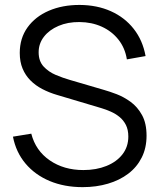

<svg xmlns="http://www.w3.org/2000/svg" viewBox="-20 -755 656 790"><path d="M320 15Q244.7 15 184.4 -10.2Q124.2 -35.5 84.9 -82.1Q45.7 -128.7 33.3 -192.7L108.7 -205Q126.7 -135 184.7 -95.2Q242.7 -55.3 323 -55.3Q376.2 -55.3 418 -72.2Q459.8 -89 483.9 -120Q508 -151 508 -193.3Q508 -221.3 497.9 -241.1Q487.8 -260.8 471.5 -274Q455.2 -287.2 435.6 -295.8Q416 -304.5 397.3 -310L215 -364.3Q182 -374 153.9 -388.7Q125.8 -403.3 105.2 -424.2Q84.5 -445 72.9 -472.9Q61.3 -500.8 61.3 -537Q61.3 -597.8 93.3 -642.3Q125.3 -686.8 181 -710.8Q236.7 -734.8 307.7 -734.7Q379.5 -734.3 436.3 -708.8Q493.2 -683.3 530.2 -636.2Q567.2 -589.2 579 -524.3L502 -510.7Q494.7 -557.3 467.5 -591.8Q440.3 -626.3 398.8 -645.2Q357.2 -664 307 -664.3Q258.7 -664.7 220.8 -648.4Q182.8 -632.2 160.9 -604Q139 -575.8 139 -540Q139 -503.5 159.3 -481.4Q179.7 -459.3 209.3 -446.8Q239 -434.3 267 -426.3L408 -385Q430 -378.8 459.7 -367.6Q489.3 -356.3 517.6 -335.8Q545.8 -315.2 564.4 -281.5Q583 -247.8 583 -196.7Q583 -146.3 563.2 -106.9Q543.5 -67.5 507.8 -40.4Q472.2 -13.3 424.2 0.8Q376.3 15 320 15Z"/></svg>

Font: Manrope Variable Light
Style: Regular
Weight: 200
Designer: Mikhail Sharanda
Foundry: Mikhail Sharanda
Version: Version 4.505